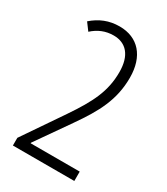

<svg xmlns="http://www.w3.org/2000/svg" viewBox="-181 -806 773 888"><g transform="rotate(30 206.0 -362.0)"><path d="M365 0V-50H103V-53L228 -232C303 -339 349 -424 349 -542C349 -656 289 -724 190 -724C134 -724 88 -705 47 -669L76 -630C108 -659 144 -674 187 -674C253 -674 294 -629 294 -540C294 -438 257 -364 181 -252L37 -41V0Z"/></g></svg>

Font: Noto Sans Lao Looped ExtraCondensed Light
Style: Regular
Weight: 300
Width: 2
Designer: Mark Frömberg, Ben Mitchell
Foundry: The Fontpad Ltd
Version: Version 1.002